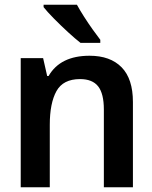

<svg xmlns="http://www.w3.org/2000/svg" viewBox="-20 -786 640 806"><path d="M67 0V-542H161L178 -467H184Q233 -552 356 -552Q443 -552 490.5 -503.5Q538 -455 538 -358V0H416V-326Q416 -393 392 -423.5Q368 -454 316 -454Q245 -454 217 -403.5Q189 -353 189 -262V0ZM318 -606Q296 -623 265 -651.5Q234 -680 205.5 -709Q177 -738 163 -756V-766H303Q315 -744 332.5 -716.5Q350 -689 368.5 -663Q387 -637 401 -619V-606Z"/></svg>

Font: Noto Sans Mono SemiBold
Style: Regular
Weight: 600
Designer: Monotype Design Team
Foundry: Monotype Imaging Inc.
Version: Version 2.014; ttfautohint (v1.8.4.7-5d5b)